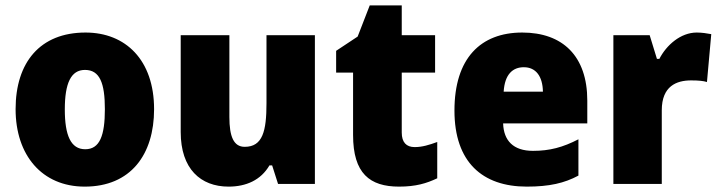

<svg xmlns="http://www.w3.org/2000/svg" viewBox="-20 -684 2675 714"><path d="M553 -278C553 -461 447 -563 298 -563C129 -563 38 -452 38 -278C38 -107 136 10 295 10C466 10 553 -109 553 -278ZM221 -277C221 -375 244 -424 296 -424C351 -424 370 -375 370 -278C370 -180 351 -129 297 -129C243 -129 221 -181 221 -277Z M1151 -553H971V-300C971 -197 957 -138 890 -138C849 -138 833 -176 833 -249V-553H652V-193C652 -56 726 10 830 10C895 10 950 -14 982 -69H992L1014 0H1151Z M1522 -137C1491 -137 1474 -155 1474 -191V-414H1598V-553H1474V-664H1355L1310 -548L1230 -495V-414H1293V-182C1293 -39 1355 10 1464 10C1526 10 1566 -2 1606 -21V-156C1576 -145 1550 -137 1522 -137Z M1922 -563C1767 -563 1670 -467 1670 -273C1670 -81 1774 10 1939 10C2023 10 2079 -3 2131 -31V-166C2073 -136 2024 -123 1962 -123C1889 -123 1853 -161 1851 -225H2164V-310C2164 -476 2072 -563 1922 -563ZM1928 -434C1973 -434 1998 -400 1999 -343H1853C1857 -408 1887 -434 1928 -434Z M2571 -563C2511 -563 2458 -516 2432 -465H2423L2396 -553H2261V0H2441V-274C2441 -364 2496 -385 2550 -385C2579 -385 2596 -383 2609 -379L2625 -557C2610 -560 2589 -563 2571 -563Z"/></svg>

Font: Noto Sans Kannada SemiCondensed Black
Style: Regular
Weight: 900
Width: 4
Designer: Jelle Bosma - Monotype Design Team
Foundry: Monotype Imaging Inc.
Version: Version 2.005